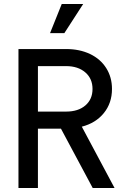

<svg xmlns="http://www.w3.org/2000/svg" viewBox="-20 -947 663 967"><path d="M544 -499Q544 -428 503 -377.5Q462 -327 392 -309L557 0H447L287 -299H171V0H73V-700H313Q381 -700 433.5 -675Q486 -650 515 -604Q544 -558 544 -499ZM446 -499Q446 -551 409.5 -582.5Q373 -614 313 -614H171V-385H313Q374 -385 410 -416Q446 -447 446 -499ZM399 -927 304 -780H232L291 -927Z"/></svg>

Font: MedMera Sans Display
Style: Regular
Weight: 500
Designer: Kasper Nordkvist
Foundry: UNCUT.wtf
Version: Version 1.300